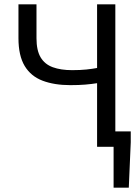

<svg xmlns="http://www.w3.org/2000/svg" viewBox="-20 -676 640 884"><path d="M427 0V-293Q402 -289 372.5 -286.5Q343 -284 304 -284Q230 -284 176 -304.5Q122 -325 93.5 -372.5Q65 -420 65 -500V-656H148V-500Q148 -444 167 -412Q186 -380 223 -366.5Q260 -353 312 -353Q350 -353 378 -356Q406 -359 427 -363V-656H511V0ZM503 188V0H464V-71H582V-21L573 188Z"/></svg>

Font: Source Code Variable
Style: Regular
Weight: 400
Monospace: yes
Designer: Paul D. Hunt, Teo Tuominen
Foundry: Adobe Systems Incorporated
Version: Version 1.010;hotconv 1.0.106;makeotfexe 2.5.65593